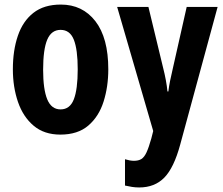

<svg xmlns="http://www.w3.org/2000/svg" viewBox="-20 -577 972 837"><path d="M452.1 -274.9Q452.1 -199.2 431.6 -134.3Q411.1 -69.3 365.2 -29.8Q319.3 9.8 243.2 9.8Q172.4 9.8 126.5 -29.1Q80.6 -67.9 58.3 -132.8Q36.1 -197.8 36.1 -274.9Q36.1 -357.4 57.9 -421.1Q79.6 -484.9 125.7 -521Q171.9 -557.1 245.1 -557.1Q339.8 -557.1 396 -484.4Q452.1 -411.6 452.1 -274.9ZM168 -272.9Q168 -187.5 186 -143.8Q204.1 -100.1 244.1 -100.1Q284.7 -100.1 301.8 -143.8Q318.8 -187.5 318.8 -274.9Q318.8 -361.3 301.8 -404.1Q284.7 -446.8 244.1 -446.8Q204.1 -446.8 186 -404.3Q168 -361.8 168 -272.9ZM490.7 -546.9H627L690.9 -282.2Q697.8 -255.4 702.9 -228Q708 -200.7 710 -178.2H713.9Q716.3 -198.2 721.2 -223.4Q726.1 -248.5 733.9 -280.8L793.9 -546.9H928.7L765.6 53.2Q738.3 154.3 696.3 197.3Q654.3 240.2 586.9 240.2Q570.3 240.2 555.2 237.8Q540 235.4 524.9 231.9V117.2Q534.7 120.1 544.7 122.1Q554.7 124 564 124Q584 124 596.4 116.2Q608.9 108.4 618.7 87.4Q628.4 66.4 639.6 26.9L647.9 -5.9Z"/></svg>

Font: Open Sans Condensed
Style: Bold
Weight: 700
Width: 3
Designer: Monotype Design Team
Foundry: Monotype Imaging Inc.
Version: Version 3.003; ttfautohint (v1.8.4)